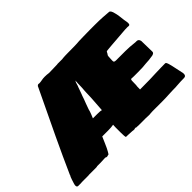

<svg xmlns="http://www.w3.org/2000/svg" viewBox="-115 -978 1278 1278"><g transform="rotate(-45 523.5 -339.0)"><path d="M1040 -45Q1042 -40 1042 -30Q1042 -9 1023 -9Q991 -9 952 -6Q949 -6 946 -5.5Q943 -5 939 -5H934Q923 -5 907.5 -4.5Q892 -4 873 -3Q856 -2 841 -1.5Q826 -1 812 -1H747Q734 -1 718 -1Q702 -1 698 0L692 1H677Q658 1 655 0H585Q575 0 572 -1H564V-3H553Q552 -3 552 -2Q551 -1 550 -1H539Q535 -2 529.5 -2.5Q524 -3 519 -3Q504 -4 492 -4.5Q480 -5 472 -5Q468 -13 468 -48Q468 -87 468 -100Q468 -113 469 -123Q450 -119 418 -119H363Q351 -92 343 -73Q335 -54 329 -42Q322 -29 317 -19.5Q312 -10 308 -5L299 -3Q293 -1 292 -1H289Q284 -1 282 -3L277 -5L232 -3H200Q196 -2 193.5 -1.5Q191 -1 189 -1H124Q120 0 112.5 0Q105 0 79 0H53Q49 1 44 1Q39 1 32 1H17Q3 1 5 -19Q6 -26 17 -59L24 -78Q29 -84 30 -91Q56 -149 84 -210.5Q112 -272 144 -339L295 -655Q295 -658 300 -662Q305 -666 308 -666H312Q312 -665 317 -665Q328 -665 343 -668Q357 -671 372 -671Q393 -671 412 -668L489 -670Q494 -670 494 -671H541Q542 -671 542.5 -671.5Q543 -672 544 -672Q554 -673 567.5 -673.5Q581 -674 593 -674Q626 -674 654.5 -674.5Q683 -675 702 -677Q727 -678 743 -678Q759 -678 774.5 -678.5Q790 -679 810 -679H854Q896 -679 927 -677Q958 -675 980 -673Q995 -673 1003 -636Q1005 -632 1006 -624Q1007 -616 1010 -599Q1012 -577 1014 -565Q1016 -553 1018 -542Q1019 -540 1019 -531Q1018 -530 1018 -523Q1017 -514 1007 -514Q1005 -515 996 -515Q974 -515 948.5 -512.5Q923 -510 891 -508L839 -504Q823 -503 810 -501.5Q797 -500 787 -499Q784 -499 779 -488Q776 -481 773 -478.5Q770 -476 769 -467L767 -433Q766 -420 770 -416Q774 -412 785 -412H874Q912 -412 963 -406H973Q992 -406 996 -384L998 -285V-282Q998 -264 964 -262Q955 -260 942.5 -259Q930 -258 911 -257Q897 -255 878.5 -254Q860 -253 835 -253Q811 -253 795 -253Q779 -253 770 -254Q765 -251 765 -241.5Q765 -232 764 -201Q763 -197 762.5 -190.5Q762 -184 762 -162Q822 -162 856 -163Q890 -164 909 -165Q938 -166 961.5 -166.5Q985 -167 1004 -167Q1007 -167 1012 -160Q1016 -153 1023 -124Q1030 -95 1040 -45ZM499 -511Q498 -510 498 -506L493 -496Q493 -494 492 -492L489 -483Q487 -476 486 -472.5Q485 -469 483 -466L477 -449Q470 -430 466 -418.5Q462 -407 460 -403Q457 -393 452 -379.5Q447 -366 440 -348L431 -323Q426 -311 422 -294Q421 -290 415.5 -276Q410 -262 404 -248H445Q476 -248 485 -244L492 -346Q493 -356 493 -369.5Q493 -383 494 -400L495 -420Q496 -430 496.5 -437Q497 -444 497 -448L498 -483L499 -496Z"/></g></svg>

Font: Sigmar
Style: Regular
Weight: 400
Designer: Vernon Adams
Foundry: Vernon Adams
Version: Version 1.000; ttfautohint (v1.8.4.7-5d5b);gftools[0.9.24]